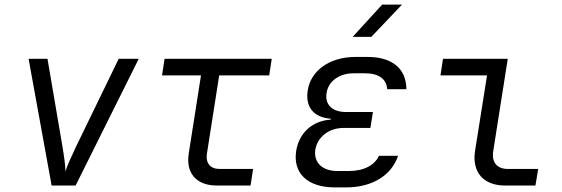

<svg xmlns="http://www.w3.org/2000/svg" viewBox="-20 -805 2440 833"><path d="M204 0H308L582 -550H495L310 -169C290 -127 270 -83 264 -61C264 -84 258 -127 251 -169L186 -550H104Z M921 0H1067L1078 -72H932C892 -72 871 -98 878 -140L931 -478H1148L1159 -550H694L683 -478H852L799 -140C785 -54 832 0 921 0Z M1510 -645H1591L1724 -785H1638ZM1482 8C1596 8 1679 -45 1707 -129H1624C1606 -89 1560 -63 1493 -63H1444C1378 -63 1340 -100 1348 -156C1358 -211 1406 -250 1472 -250H1587L1598 -319H1481C1421 -319 1388 -352 1397 -402C1404 -452 1452 -487 1513 -487H1564C1626 -487 1657 -460 1660 -418H1743C1743 -505 1684 -558 1575 -558H1523C1410 -558 1328 -499 1315 -412C1304 -341 1341 -295 1415 -290V-286C1334 -281 1277 -227 1265 -150C1250 -54 1314 8 1432 8Z M2172 0H2303L2315 -72H2183C2136 -72 2112 -101 2120 -150L2183 -550H1902L1891 -478H2093L2041 -150C2027 -58 2077 0 2172 0Z"/></svg>

Font: JetBrains Mono Light
Style: Italic
Weight: 336
Italic angle: -9°
Monospace: yes
Designer: Philipp Nurullin, Konstantin Bulenkov
Foundry: JetBrains
Version: Version 2.305